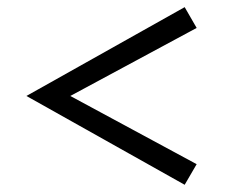

<svg xmlns="http://www.w3.org/2000/svg" viewBox="-20 -595 637 532"><path d="M491.7 -83 524.9 -140.1 174.8 -329.1 524.9 -517.6 491.7 -575.2 53.2 -329.1Z"/></svg>

Font: HK Grotesk
Style: Regular
Weight: 400
Designer: Alfredo Marco Pradil and Stefan Peev
Foundry: Hanken Design Co.
Version: Version 1.045;PS 001.045;hotconv 1.0.88;makeotf.lib2.5.64775